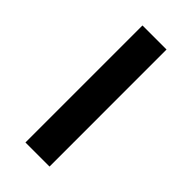

<svg xmlns="http://www.w3.org/2000/svg" viewBox="24 -549 537 537"><g transform="rotate(-45 292.5 -280.5)"><path d="M61 -232.9V-328.1H523.9V-232.9Z"/></g></svg>

Font: Sporting Grotesque
Style: Gras
Weight: 700
Designer: Lucas LE BIHAN
Foundry: Lucas LE BIHAN
Version: Version 1.001